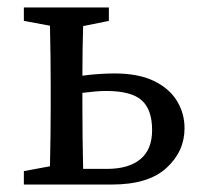

<svg xmlns="http://www.w3.org/2000/svg" viewBox="-20 -495 545 515"><path d="M201 -210Q201 -174 201.5 -127Q202 -80 203 -42H267Q325 -42 356.5 -68Q388 -94 388 -146Q388 -201 360 -226Q332 -251 265 -251Q250 -251 234 -249.5Q218 -248 201 -246ZM44 -439V-475H272V-439L203 -425Q202 -395 201.5 -359.5Q201 -324 201 -292Q223 -295 245.5 -296.5Q268 -298 287 -298Q351 -298 392.5 -278Q434 -258 454.5 -224.5Q475 -191 475 -151Q475 -89 426.5 -44.5Q378 0 280 0H44V-36L114 -49Q115 -87 115.5 -131.5Q116 -176 116 -210V-265Q116 -299 115.5 -344Q115 -389 114 -426Z"/></svg>

Font: Source Serif 4
Style: Regular
Weight: 400
Designer: Frank Grießhammer
Foundry: Adobe
Version: Version 4.005;hotconv 1.1.0;makeotfexe 2.6.0